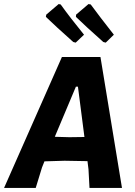

<svg xmlns="http://www.w3.org/2000/svg" viewBox="-43 -926 663 946"><path d="M478 -716 466 -719Q376 -799 331 -843L332 -854L393 -906L404 -904Q448 -844 518 -755ZM330 -716 318 -719Q228 -799 183 -843L185 -854L246 -906L256 -904Q301 -841 371 -755ZM452 -645 558 0H398L393 -92L388 -132L275 -134L176 -131L164 -101L133 0H-23L262 -645ZM331 -499 227 -252 299 -250 373 -251 341 -499Z"/></svg>

Font: Alegreya Sans SC ExtraBold
Style: Italic
Weight: 800
Italic angle: -7°
Designer: Juan Pablo del Peral
Foundry: Huerta Tipografica
Version: Version 2.007